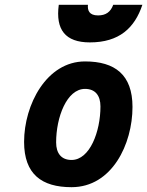

<svg xmlns="http://www.w3.org/2000/svg" viewBox="-20 -766 611 797"><path d="M224 -746C210 -643 251 -590 353 -590C475 -590 539 -650 571 -746H450C439 -716 419 -702 387 -702C350 -702 343 -723 345 -746H224ZM277 -102C235 -102 213 -129 213 -175C213 -279 257 -397 333 -397C375 -397 397 -370 397 -324C397 -220 353 -102 277 -102ZM333 -511C173 -511 80 -331 80 -177C80 -43 153 11 277 11C445 11 530 -168 530 -322C530 -456 457 -511 333 -511Z"/></svg>

Font: RazerF5
Style: Bold Italic
Weight: 700
Foundry: Razer Inc.
Version: Version 2